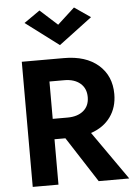

<svg xmlns="http://www.w3.org/2000/svg" viewBox="-63 -1023 747 1070"><g transform="rotate(-5 310.5 -488.0)"><path d="M220 -368H303Q359 -368 392 -395.5Q425 -423 425 -472Q425 -521 392 -549Q359 -577 303 -577H220ZM220 -254V0H76V-700H312Q434 -700 504 -639Q574 -578 574 -476Q574 -402 535.5 -348.5Q497 -295 426 -271L616 0H445L281 -254ZM296 -888 392 -976 482 -914 296 -774 110 -914 199 -976Z"/></g></svg>

Font: Renner*
Style: Semi
Weight: 600
Version: Version 003.000 ; ttfautohint (v0.97) -l 8 -r 50 -G 200 -x 1